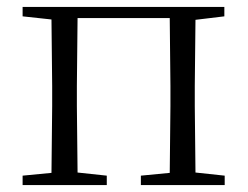

<svg xmlns="http://www.w3.org/2000/svg" viewBox="-20 -532 712 552"><path d="M45 -485 128 -476 130 -285V-227L128 -35L45 -27V0H287V-27L203 -36L201 -227V-285L203 -480H468L470 -285V-227L468 -35L385 -27V0H626V-27L542 -36L540 -227V-285L542 -475L625 -485V-512H45Z"/></svg>

Font: Noto Serif CJK HK Light
Style: Regular
Weight: 300
Designer: Ryoko NISHIZUKA 西塚涼子 (kana & ideographs); Frank Grießhammer (Latin, Greek & Cyrillic); Wenlong ZHANG 张文龙 (bopomofo); San
Foundry: Adobe
Version: Version 2.001;hotconv 1.1.0;makeotfexe 2.6.0